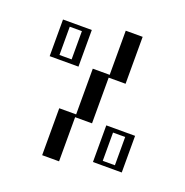

<svg xmlns="http://www.w3.org/2000/svg" viewBox="-138 -909 995 1034"><g transform="rotate(20 359.5 -392.0)"><path d="M214.4 -269H311.2V-531H408.1V-784H505V-515H408.1V-253H311.2V0H214.4ZM484 -269H649V-59H484ZM601 -83V-245H531.4V-83ZM70 -725H235V-515H70ZM187 -539V-701H117.4V-539Z"/></g></svg>

Font: Facade Sud
Style: Regular
Weight: 100
Designer: Éléonore Fines
Foundry: Velvetyne Type Foundry
Version: Version 1.001;Glyphs 3.2 (3202)